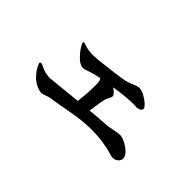

<svg xmlns="http://www.w3.org/2000/svg" viewBox="-22 -765 1044 1044"><g transform="rotate(45 500.0 -242.5)"><path d="M845 -108Q845 -92 832 -80.5Q819 -69 801 -69Q793 -69 784 -72Q703 -97 615 -97Q563 -97 507 -89Q485 -86 429 -76Q369 -64 341 -61Q323 -59 304 -51Q287 -44 277 -44Q261 -44 236 -56Q212 -68 193.5 -88Q175 -108 165 -126.5Q155 -145 155 -152Q155 -159 162 -159Q170 -159 184 -151Q218 -134 255 -134Q262 -134 399 -149Q415 -150 449 -154Q457 -224 457 -275Q457 -298 455.5 -308.5Q454 -319 448 -328Q436 -325 426 -323.5Q416 -322 410 -320Q395 -316 369 -307Q350 -300 342 -300Q319 -300 293 -325.5Q267 -351 252 -377Q243 -393 243 -397Q243 -403 249 -403Q251 -403 263 -399Q293 -388 332 -388Q341 -388 367 -390Q416 -395 482 -403.5Q548 -412 569 -419Q578 -422 600.5 -431.5Q623 -441 638 -441Q653 -441 675.5 -429Q698 -417 715 -401.5Q732 -386 732 -376Q732 -367 722 -361Q712 -355 697 -355L678 -356Q616 -356 532 -342Q565 -321 565 -305Q565 -298 559.5 -288.5Q554 -279 551 -272Q543 -252 531 -162L559 -165Q603 -169 636 -171Q640 -171 652.5 -171.5Q665 -172 690 -178Q730 -186 741 -186Q758 -186 783 -173.5Q808 -161 826.5 -143Q845 -125 845 -108Z"/></g></svg>

Font: Shippori Mincho ExtraBold
Style: Regular
Weight: 800
Designer: FONTDASU
Foundry: FONTDASU / Google Inc. / but / Adobe
Version: Version 3.110; ttfautohint (v1.8.3)